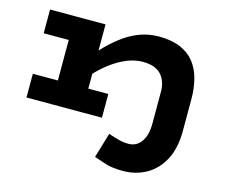

<svg xmlns="http://www.w3.org/2000/svg" viewBox="-101 -619 1164 993"><g transform="rotate(15 480.5 -122.0)"><path d="M631 238Q576 238 539.5 226.5Q503 215 475 205L515 71Q544 81 570.5 88Q597 95 624 95Q666 95 691.5 60Q717 25 717 -40V-211Q717 -235 710 -257Q703 -279 688.5 -296.5Q674 -314 649 -324Q624 -334 588 -334Q547 -334 506.5 -318Q466 -302 428 -275Q390 -248 356 -213Q322 -178 294 -141V-268Q332 -314 371 -353Q410 -392 451 -421Q492 -450 537.5 -466Q583 -482 635 -482Q702 -482 749 -462Q796 -442 824.5 -406Q853 -370 866 -320.5Q879 -271 879 -212V-43Q879 50 846 112.5Q813 175 757 206.5Q701 238 631 238ZM53 0V-127H457V0ZM187 0V-471H350V0ZM53 -344V-471H310V-344Z"/></g></svg>

Font: BioRhyme SemiExpanded ExtraBold
Style: Regular
Weight: 800
Width: 6
Designer: Aoife Mooney
Foundry: Aoife Mooney Type
Version: Version 1.600;gftools[0.9.33]